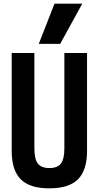

<svg xmlns="http://www.w3.org/2000/svg" viewBox="-20 -1020 540 1050"><path d="M250 10Q143 10 93.5 -39.5Q44 -89 44 -195V-730H168V-208Q168 -150 187 -125.5Q206 -101 250 -101Q294 -101 313 -125.5Q332 -150 332 -208V-730H456V-195Q456 -89 406.5 -39.5Q357 10 250 10ZM309 -780H192L278 -1000H430Z"/></svg>

Font: M PLUS Code Latin SemiBold
Style: Regular
Weight: 600
Designer: Coji Morishita
Foundry: UNDERFOREST DESIGN
Version: Version 1.002; ttfautohint (v1.8.3)